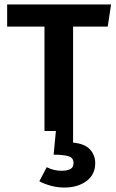

<svg xmlns="http://www.w3.org/2000/svg" viewBox="-20 -586 521 859"><path d="M309 143Q309 120 286.5 113Q264 106 220 106L230 0H179V-467H12V-566H477L462 -467H307V52Q359 57 382.5 82.5Q406 108 406 144Q406 195 367 224Q328 253 268 253Q235 253 205.5 244.5Q176 236 156 225L189 162Q221 178 254 178Q280 178 294.5 170.5Q309 163 309 143Z"/></svg>

Font: Qnwhxotralxmqkhsjrfbfhwcoqn
Style: Regular
Weight: 500
Designer: Carrois Corporate & Edenspiekermann
Foundry: Carrois Corporate GbR & Edenspiekermann AG
Version: Version 2.001